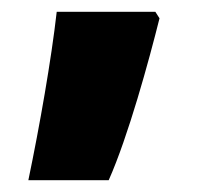

<svg xmlns="http://www.w3.org/2000/svg" viewBox="-20 -166 349 325"><path d="M250 -135 243 -146H76C67 -66 47 48 28 139H164C197 65 232 -63 250 -135Z"/></svg>

Font: Noto Sans Myanmar UI Black
Style: Regular
Weight: 900
Designer: Monotype Design Team
Foundry: Monotype Imaging Inc.
Version: Version 2.103